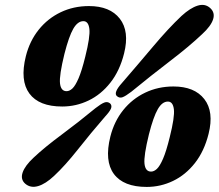

<svg xmlns="http://www.w3.org/2000/svg" viewBox="-20 -739 884 776"><path d="M339.5 -714.5Q424.5 -714.5 464.2 -663.5Q504 -612.5 481.5 -523Q464 -453 426.2 -405Q388.5 -357 338 -332.8Q287.5 -308.5 231.5 -308.5Q137.5 -308.5 98.8 -361Q60 -413.5 84.5 -512Q100 -573.5 136.5 -619Q173 -664.5 225.2 -689.5Q277.5 -714.5 339.5 -714.5ZM324.5 -509.5Q345 -591 341.2 -622.2Q337.5 -653.5 317 -653.5Q294 -653.5 276.2 -622.8Q258.5 -592 240.5 -521.5Q219 -434 222.5 -402.2Q226 -370.5 249 -370.5Q261 -370.5 272.8 -381.5Q284.5 -392.5 297.5 -422.5Q310.5 -452.5 324.5 -509.5ZM510.5 -368Q487.5 -350.5 475.2 -346Q463 -341.5 452.5 -350.5Q437.5 -364 472 -402.5Q538.5 -479.5 600 -552.5Q661.5 -625.5 713.5 -674.5Q749 -707 778.8 -716.2Q808.5 -725.5 829.5 -706.5Q850 -688 841.2 -660.8Q832.5 -633.5 797 -601Q746 -552.5 668.5 -493.2Q591 -434 510.5 -368ZM366 -302Q388.5 -319.5 401.5 -324.5Q414.5 -329.5 425 -321Q433.5 -312.5 428.5 -300.2Q423.5 -288 404.5 -267.5Q346.5 -200.5 295 -135.2Q243.5 -70 199 -28.5Q164 4.5 133.8 13.2Q103.5 22 82 3.5Q62 -14 71.5 -41.8Q81 -69.5 116 -102Q160 -143.5 228.8 -194.5Q297.5 -245.5 366 -302ZM681 -389.5Q766 -389.5 805.8 -338.5Q845.5 -287.5 823 -198Q805.5 -128 767.8 -80Q730 -32 679.5 -7.8Q629 16.5 573 16.5Q479 16.5 440.2 -36Q401.5 -88.5 426 -187Q441.5 -248.5 478 -294Q514.5 -339.5 566.8 -364.5Q619 -389.5 681 -389.5ZM666 -184.5Q686.5 -266 682.8 -297.2Q679 -328.5 658.5 -328.5Q635.5 -328.5 617.8 -297.8Q600 -267 582 -196.5Q560.5 -109 564 -77.2Q567.5 -45.5 590.5 -45.5Q602.5 -45.5 614.2 -56.5Q626 -67.5 639 -97.5Q652 -127.5 666 -184.5Z"/></svg>

Font: Fraunces 144pt SuperSoft Black
Style: Italic
Weight: 900
Italic angle: -16°
Version: Version 1.000;[b76b70a41]